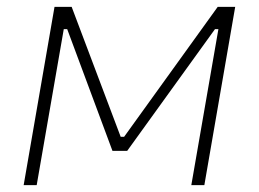

<svg xmlns="http://www.w3.org/2000/svg" viewBox="-20 -540 755 560"><path d="M49 0H87L166 -455H176L308 -100H351L607 -455H617L538 0H576L666 -520H615L342 -141H332L189 -520H139Z"/></svg>

Font: Fixel Display ExtraLight
Style: Italic
Weight: 200
Italic angle: -10°
Designer: AlfaBravo + MacPaw
Foundry: Kyrylo Tkachov, Marchela Mozhyna, Serhii Makarenko, Maria Weinstein, Zakhar Kryvoshyya
Version: Version 1.210;Glyphs 3.2 (3217)